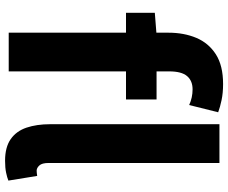

<svg xmlns="http://www.w3.org/2000/svg" viewBox="-89 -763 865 727"><g transform="rotate(90 343.5 -399.5)"><path d="M103.8 0V-605.1Q103.8 -663.3 123.3 -710.1Q142.9 -756.8 185.6 -784.3Q228.3 -811.7 298.3 -811.7Q331.7 -811.7 358.9 -806Q386.1 -800.3 405.1 -793.1L377.7 -683.3Q349.6 -696.2 318.4 -696.2Q285.8 -696.2 268.1 -675.3Q250.3 -654.4 250.3 -607.9V0ZM28.4 -444.1V-553.2L112.3 -559.8H356.6V-444.1ZM588.8 13.8Q537.4 13.8 507 -7.4Q476.6 -28.5 463.4 -67.1Q450.3 -105.8 450.3 -157.3V-797.9H597.1V-151.3Q597.1 -125.9 606.6 -115.9Q616.1 -105.8 626.1 -105.8Q630.6 -105.8 634.8 -106.3Q638.9 -106.8 646.1 -107.8L663.8 1.2Q652.1 6.1 633.7 9.9Q615.4 13.8 588.8 13.8Z"/></g></svg>

Font: Noto Sans HK Thin
Style: Regular
Weight: 100
Designer: Ryoko NISHIZUKA 西塚涼子 (kana, bopomofo & ideographs); Paul D. Hunt (Latin, Greek & Cyrillic); Sandoll Communications 산돌커뮤니
Foundry: Adobe
Version: Version 2.004-H2;hotconv 1.0.118;makeotfexe 2.5.65603